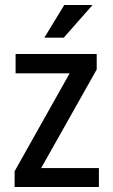

<svg xmlns="http://www.w3.org/2000/svg" viewBox="-20 -743 448 763"><path d="M143.6 -75.2H373V0H38.1V-62.5L256.8 -451.7H42V-528.3H364.3V-466.8ZM235.4 -723.1H347.7L233.4 -593.3H156.2Z"/></svg>

Font: Franco
Style: Regular
Weight: 400
Designer: Google
Version: Version 1.200311; 2013